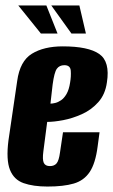

<svg xmlns="http://www.w3.org/2000/svg" viewBox="-20 -672 415 704"><path d="M154 12Q102 12 66.5 -0.5Q31 -13 16.5 -49.5Q2 -86 11 -157L43 -375Q53 -448 97 -475Q141 -502 210 -502Q304 -502 344 -474Q384 -446 372 -370Q366 -326 340.5 -297.5Q315 -269 280.5 -253.5Q246 -238 212 -231.5Q178 -225 153 -225L139 -117Q135 -87 140.5 -75Q146 -63 163 -63Q179 -63 187.5 -73Q196 -83 200 -113L211 -187H345L338 -135Q330 -73 309 -41.5Q288 -10 250.5 1Q213 12 154 12ZM165 -292Q172 -292 182.5 -294.5Q193 -297 204 -304.5Q215 -312 224 -327.5Q233 -343 237 -369Q241 -392 239.5 -412.5Q238 -433 216 -433Q198 -433 188.5 -420Q179 -407 173 -362ZM295 -549H242L168 -652H271ZM191 -549H130L47 -652H150Z"/></svg>

Font: Alumni Sans Thin ExtraBold
Style: Italic
Weight: 800
Italic angle: -8°
Version: Version 1.016